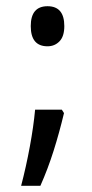

<svg xmlns="http://www.w3.org/2000/svg" viewBox="-20 -472 297 618"><path d="M79 -388Q79 -452 133 -452Q187 -452 187 -388Q187 -355 171.5 -339Q156 -323 133 -323Q79 -323 79 -388ZM179 -119 186 -108Q171 -45 152.5 13.5Q134 72 110 126H48Q64 65 76 0Q88 -65 93 -119Z"/></svg>

Font: Noto Sans Kannada ExtraCondensed
Style: Regular
Weight: 400
Width: 2
Designer: Jelle Bosma - Monotype Design Team
Foundry: Monotype Imaging Inc.
Version: Version 2.005; ttfautohint (v1.8.4.7-5d5b)